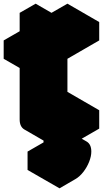

<svg xmlns="http://www.w3.org/2000/svg" viewBox="-107 -745 603 1045"><path d="M303 30Q338 10 364 25Q390 40 390 80Q390 106 378 136Q366 166 346 191.5Q326 217 303 230L217 280V180L303 130V30L260 55Q225 75 199 60Q173 45 173 5V-375L87 -325V-425L173 -475V-575L260 -625V-425Q260 -452 272 -481.5Q284 -511 303.5 -536.5Q323 -562 346 -575L433 -625V-525L260 -425V-45L433 -145V-45ZM433 -145 260 -45 87 -145 260 -245ZM433 -625 346 -575Q323 -562 303.5 -536.5Q284 -511 272 -481.5Q260 -452 260 -425L87 -525Q87 -552 98.9 -581.5Q110.7 -611 130.5 -636.5Q150.3 -662 173 -675L260 -725ZM173 -475 87 -425 -87 -525 0 -575ZM303 30V130L130 30V-70ZM303 130 217 180 43 80 130 30ZM217 180V280L43 180V80ZM364 25Q338 10 303 30L130 -70Q164 -90 190 -75ZM260 -625 173 -575 0 -675 87 -725ZM173 -575V-475L0 -575V-675ZM173 -375V5Q173 45 199 60L26 -40Q0 -55 0 -95V-475ZM87 -425V-325L-87 -425V-525Z"/></svg>

Font: Nabla Normal
Style: Regular
Weight: 400
Designer: Arthur Reinders Folmer
Version: Version 1.000